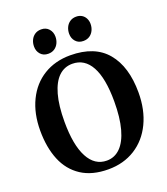

<svg xmlns="http://www.w3.org/2000/svg" viewBox="-172 -1089 1061 1218"><g transform="rotate(-20 359.0 -480.0)"><path d="M24.5 -367.5Q24.5 -483 67 -570.2Q109.5 -657.5 186.8 -704.8Q264 -752 366.5 -752Q531 -751.5 612.2 -654Q693.5 -556.5 693.5 -382.5Q693.5 -266 650.8 -176.8Q608 -87.5 529.8 -38.2Q451.5 11 348.5 11Q239.5 11 167 -36.2Q94.5 -83.5 59.5 -168.5Q24.5 -253.5 24.5 -367.5ZM188.5 -368Q188.5 -211 232.5 -127.8Q276.5 -44.5 358 -44.5Q411 -44.5 449.5 -83Q488 -121.5 508.8 -197Q529.5 -272.5 529.5 -382Q529.5 -538 486 -617.5Q442.5 -697 360 -697Q306.5 -697 268.2 -660.5Q230 -624 209.2 -550.5Q188.5 -477 188.5 -368ZM240 -808.5Q208 -808.5 189 -829.8Q170 -851 170 -882Q170 -906 179.5 -926Q189 -946 206.8 -957.8Q224.5 -969.5 248.5 -969.5H249.5Q281.5 -969.5 300.5 -948Q319.5 -926.5 319.5 -895.5Q319.5 -872 310 -852Q300.5 -832 282.8 -820.2Q265 -808.5 241 -808.5ZM477 -808.5Q445 -808.5 426 -829.8Q407 -851 407 -882Q407 -906 416.5 -926Q426 -946 443.8 -957.8Q461.5 -969.5 485 -969.5H486Q507.5 -969.5 523.5 -959.5Q539.5 -949.5 548 -932.5Q556.5 -915.5 556.5 -895.5Q556.5 -872 547 -852Q537.5 -832 519.8 -820.2Q502 -808.5 478 -808.5Z"/></g></svg>

Font: Merriweather Text
Style: Bold
Weight: 700
Designer: Eben Sorkin
Foundry: Eben Sorkin
Version: Version 2.100